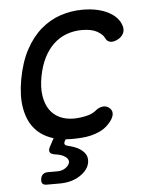

<svg xmlns="http://www.w3.org/2000/svg" viewBox="-54 -606 708 856"><g transform="rotate(-5 300.0 -178.5)"><path d="M48 -274Q62 -351 91 -405Q120 -459 160 -493.5Q200 -528 248 -544Q296 -560 346 -560Q384 -560 412.5 -553.5Q441 -547 462 -536Q483 -525 496.5 -511Q510 -497 516 -482Q526 -459 519 -442Q512 -425 494 -415Q474 -404 458.5 -407Q443 -410 437 -425Q429 -442 404.5 -456Q380 -470 336 -470Q300 -470 267.5 -458Q235 -446 209.5 -422Q184 -398 166 -362.5Q148 -327 139 -279Q130 -230 136 -192.5Q142 -155 159.5 -130Q177 -105 204.5 -92.5Q232 -80 266 -80Q292 -80 321.5 -86.5Q351 -93 368 -108Q382 -120 400 -122Q418 -124 432 -110Q438 -104 440 -96.5Q442 -89 440 -80Q438 -71 431.5 -60.5Q425 -50 413 -38Q397 -22 377 -12.5Q357 -3 336 2Q315 7 292.5 8.5Q270 10 248 10Q234 10 222 9L218 16Q213 25 215.5 30.5Q218 36 227 38Q244 42 260 48Q286 58 301.5 76Q317 94 313 120Q307 154 269.5 178.5Q232 203 178 203H121Q107 203 101.5 196.5Q96 190 98 176Q100 162 108.5 155Q117 148 131 148H173Q195 148 210.5 136.5Q226 125 228 112Q230 95 206 82Q192 75 170 72Q150 69 145.5 59Q141 49 152 31L169 -1Q160 -3 151 -7Q108 -24 81 -58.5Q54 -93 44.5 -147Q35 -201 48 -274Z"/></g></svg>

Font: Maple Mono NL
Style: Italic
Weight: 400
Italic angle: -10°
Monospace: yes
Designer: subframe7536
Version: Version 7.000